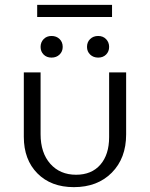

<svg xmlns="http://www.w3.org/2000/svg" viewBox="-20 -764 616 790"><path d="M133 -694V-744H441V-694ZM238 -571Q238 -552 225 -539.5Q212 -527 192 -527Q172 -527 159.5 -539.5Q147 -552 147 -571Q147 -590 159.5 -603Q172 -616 192 -616Q212 -616 225 -603.5Q238 -591 238 -571ZM338 -571Q338 -591 351 -603.5Q364 -616 384 -616Q404 -616 416.5 -603Q429 -590 429 -571Q429 -552 416.5 -539.5Q404 -527 384 -527Q364 -527 351 -539.5Q338 -552 338 -571ZM284 6Q190 6 134 -50.5Q78 -107 78 -201V-466H147V-212Q147 -135 187 -90Q227 -45 293 -45Q357 -45 393 -86.5Q429 -128 429 -200V-466H499V-211Q499 -113 440 -53.5Q381 6 284 6Z"/></svg>

Font: EauTestSC
Style: Regular
Weight: 400
Designer: Christian Thalmann (Catharsis Fonts)
Version: Version 0.001;PS 000.001;hotconv 1.0.88;makeotf.lib2.5.64775